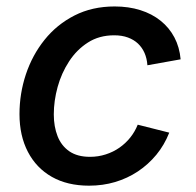

<svg xmlns="http://www.w3.org/2000/svg" viewBox="-20 -570 612 601"><path d="M258.8 11.2Q190.9 11.2 142.3 -16.4Q93.8 -43.9 67.4 -94.5Q41 -145 41 -212.9Q41 -276.9 61 -337.2Q81.1 -397.5 119.4 -445.3Q157.7 -493.2 213.1 -521.5Q268.6 -549.8 338.9 -549.8Q382.8 -549.8 419.2 -538.3Q455.6 -526.9 482.7 -505.1Q509.8 -483.4 525.9 -452.9Q542 -422.4 545.4 -384.3L441.4 -365.7Q439.9 -387.2 432.4 -404.3Q424.8 -421.4 411.9 -433.6Q398.9 -445.8 380.4 -452.6Q361.8 -459.5 337.4 -459.5Q290.5 -459.5 255.4 -437Q220.2 -414.6 196.3 -377.9Q172.4 -341.3 160.4 -297.9Q148.4 -254.4 148.4 -211.9Q148.4 -173.8 160.2 -143.8Q171.9 -113.8 197 -96.4Q222.2 -79.1 261.7 -79.1Q287.6 -79.1 311 -86.7Q334.5 -94.2 353.8 -107.7Q373 -121.1 387.7 -139.4Q402.3 -157.7 411.1 -179.7L509.8 -154.8Q494.6 -116.2 469.5 -85.7Q444.3 -55.2 411.6 -33.4Q378.9 -11.7 340.3 -0.2Q301.8 11.2 258.8 11.2Z"/></svg>

Font: Inter 16pt Medium
Style: Italic
Weight: 500
Italic angle: -9.3988°
Version: Version 4.001;git-66647c0bb